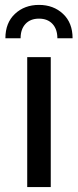

<svg xmlns="http://www.w3.org/2000/svg" viewBox="-20 -763 319 783"><path d="M91 0V-530H187V0ZM2 -607Q2 -670 41 -706.5Q80 -743 139 -743Q198 -743 237 -706.5Q276 -670 276 -607H214Q214 -644 194 -665.5Q174 -687 139 -687Q104 -687 84 -665.5Q64 -644 64 -607Z"/></svg>

Font: Montserrat Medium
Style: Regular
Weight: 500
Designer: Julieta Ulanovsky
Foundry: Julieta Ulanovsky
Version: Version 9.000; ttfautohint (v1.8.4.7-5d5b)